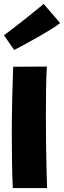

<svg xmlns="http://www.w3.org/2000/svg" viewBox="-24 -882 325 975"><path d="M41 73Q38 11 37 -59.5Q36 -130 36 -202Q36 -294 38 -382Q40 -470 43 -543L214 -544Q211 -497 210 -429.5Q209 -362 209 -288Q209 -215 210 -144Q211 -73 212.5 -16Q214 41 215 73ZM48 -628 -4 -703Q19 -720 48 -742Q77 -764 106 -787.5Q135 -811 159.5 -830.5Q184 -850 198 -862L281 -765Q266 -752 237.5 -734.5Q209 -717 174.5 -697Q140 -677 107 -659.5Q74 -642 48 -628Z"/></svg>

Font: KN Bobohei
Style: Bold
Weight: 700
Designer: Kingnam Type Foundry
Version: Version 1.710;March 18, 2023